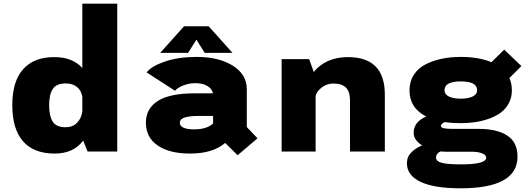

<svg xmlns="http://www.w3.org/2000/svg" viewBox="-20 -820 2880 1039"><path d="M273 -511Q373 -511 425.5 -452V-800H614.5V0H454L430 -59Q377.5 11 276 11Q162.5 11 104.5 -55.5Q46.5 -122 46.5 -251Q46.5 -379 104.8 -445Q163 -511 273 -511ZM246 -251Q246 -192 265.2 -161.8Q284.5 -131.5 335 -131.5Q374 -131.5 397.2 -155.8Q420.5 -180 425.5 -216V-295Q420.5 -329.5 397 -349Q373.5 -368.5 336 -368.5Q285.5 -368.5 265.8 -338.8Q246 -309 246 -251Z M1238 -534H1087.5L1043 -605.5L998 -534H847L976 -678H1109ZM1266 20 1198.5 -46.5Q1132 11 1008 11Q897.5 11 833.5 -32.5Q769.5 -76 769.5 -156.5Q769.5 -232.5 834.2 -273.8Q899 -315 1034.5 -315H1132.5Q1128 -339.5 1101.8 -354.8Q1075.5 -370 1038.5 -370Q1003.5 -370 972.2 -357.8Q941 -345.5 927 -329L773.5 -428Q798.5 -461.5 871.8 -486.8Q945 -512 1043.5 -512Q1164.5 -512 1240 -464.5Q1315.5 -417 1315.5 -338V-132.5L1373.5 -71.5ZM1031 -120Q1098.5 -120 1133 -151.5V-192.5H1053.5Q953 -192.5 953 -156.5Q953 -120 1031 -120Z M1504 0V-500H1653L1678 -430.5Q1707.5 -468.5 1755 -489.8Q1802.5 -511 1863 -511Q2062.5 -511 2062.5 -308V0H1874V-276.5Q1874 -323 1852.5 -345.5Q1831 -368 1784.5 -368Q1748 -368 1720 -345.8Q1692 -323.5 1688 -299.5V0Z M2473.5 -153.5Q2424.5 -153.5 2387 -159.5Q2366 -149 2366 -139Q2366 -129.5 2382.2 -126Q2398.5 -122.5 2433 -122.5H2572Q2669 -122.5 2724.8 -86.5Q2780.5 -50.5 2780.5 27.5Q2780.5 199 2472 199Q2330 199 2256 164.2Q2182 129.5 2182 63Q2182 28.5 2206 4.5Q2230 -19.5 2264.5 -33Q2218.5 -62 2218.5 -101Q2218.5 -160.5 2286.5 -189.5Q2196 -235.5 2196 -331Q2196 -379 2219.2 -415Q2242.5 -451 2282.5 -471.5Q2322.5 -492 2370.5 -502Q2418.5 -512 2473.5 -512Q2571 -512 2639.5 -483.5L2708.5 -551.5L2801.5 -462.5L2736.5 -397.5Q2750 -367.5 2750 -331Q2750 -292.5 2733.2 -261.2Q2716.5 -230 2689.5 -210.2Q2662.5 -190.5 2625.8 -177.5Q2589 -164.5 2551.2 -159Q2513.5 -153.5 2473.5 -153.5ZM2562 -332Q2562 -379.5 2473.5 -379.5Q2385.5 -379.5 2385.5 -332Q2385.5 -309 2409.5 -297.5Q2433.5 -286 2473.5 -286Q2513.5 -286 2537.8 -297.8Q2562 -309.5 2562 -332ZM2339.5 33Q2339.5 52.5 2370 61Q2400.5 69.5 2473 69.5Q2611 69.5 2611 33.5Q2611 18 2588.5 9.5Q2566 1 2530 1H2389Q2376.5 1 2363 -0.5Q2339.5 11 2339.5 33Z"/></svg>

Font: League Mono ExtraBold
Style: Regular
Weight: 800
Width: 6
Designer: Tyler Finck
Foundry: The League of Moveable Type / Tyler Finck
Version: Version 2.210